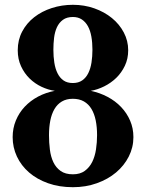

<svg xmlns="http://www.w3.org/2000/svg" viewBox="-20 -760 601 792"><path d="M280.8 -41Q310.5 -41 329.8 -55.2Q349.1 -69.3 360.4 -92Q371.6 -114.7 376 -143.8Q380.4 -172.9 380.4 -202.6Q380.4 -235.8 374.8 -263.4Q369.1 -291 357.2 -310.8Q345.2 -330.6 326.2 -341.6Q307.1 -352.5 280.3 -352.5Q253.9 -352.5 235.1 -341.3Q216.3 -330.1 204.6 -310.1Q192.9 -290 187.5 -262.7Q182.1 -235.4 182.1 -202.6Q182.1 -171.9 185.8 -142.6Q189.5 -113.3 200.2 -90.8Q210.9 -68.4 230.2 -54.7Q249.5 -41 280.8 -41ZM361.3 -554.7Q361.3 -584 356.9 -608.9Q352.5 -633.8 342.8 -651.6Q333 -669.4 317.6 -679.7Q302.2 -689.9 280.8 -689.9Q255.4 -689.9 239.5 -678.2Q223.6 -666.5 214.8 -647.5Q206.1 -628.4 203.1 -604.2Q200.2 -580.1 200.2 -554.7Q200.2 -526.4 204.1 -501.5Q208 -476.6 217.3 -457.8Q226.6 -439 241.9 -428.2Q257.3 -417.5 280.3 -417.5Q303.7 -417.5 319.3 -428.5Q335 -439.5 344.2 -458.3Q353.5 -477.1 357.4 -502Q361.3 -526.9 361.3 -554.7ZM280.8 12.2Q224.1 12.2 178.2 -4.2Q132.3 -20.5 99.9 -48.6Q67.4 -76.7 49.8 -114.3Q32.2 -151.9 32.2 -194.3Q32.2 -231 45.4 -262.9Q58.6 -294.9 82 -319.8Q105.5 -344.7 137.2 -361.6Q168.9 -378.4 206.1 -385.3Q178.7 -389.2 151.6 -401.9Q124.5 -414.6 102.5 -435.8Q80.6 -457 66.9 -486.6Q53.2 -516.1 53.2 -552.7Q53.2 -595.2 71.5 -629.9Q89.8 -664.6 121.1 -689Q152.3 -713.4 193.6 -726.8Q234.9 -740.2 280.8 -740.2Q327.6 -740.2 369.1 -725.6Q410.6 -710.9 441.7 -685.5Q472.7 -660.2 490.7 -626Q508.8 -591.8 508.8 -552.7Q508.8 -517.6 495.1 -488.8Q481.4 -460 459.5 -438.7Q437.5 -417.5 409.9 -403.8Q382.3 -390.1 354.5 -385.3Q391.6 -377.4 423.8 -360.4Q456.1 -343.3 479.7 -318.4Q503.4 -293.5 516.8 -262.2Q530.3 -231 530.3 -194.3Q530.3 -151.9 511.2 -114.3Q492.2 -76.7 458.7 -48.6Q425.3 -20.5 379.6 -4.2Q334 12.2 280.8 12.2Z"/></svg>

Font: Charis SIL
Style: Bold
Weight: 700
Foundry: SIL International
Version: Version 4.112